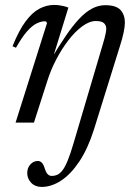

<svg xmlns="http://www.w3.org/2000/svg" viewBox="-20 -484 538 758"><path d="M144.5 254Q119 254 103.2 237.8Q87.5 221.5 87.5 199Q87.5 179 99.8 165.2Q112 151.5 129.5 151.5Q138.5 151.5 145.2 158.5Q152 165.5 157 182Q162.5 198.5 169 204.5Q175.5 210.5 184 210.5Q196 210.5 206.5 205.8Q217 201 227 188Q237 175 247.2 150Q257.5 125 269.5 84.5L384.5 -304.5Q389.5 -321 392.8 -333.2Q396 -345.5 397.8 -355Q399.5 -364.5 399.5 -371Q399.5 -383.5 390.8 -392.2Q382 -401 358.5 -401Q333 -401 304.8 -380.2Q276.5 -359.5 250 -325Q223.5 -290.5 201.8 -248.8Q180 -207 167 -165L114 0H41.5L165.5 -392.5Q165 -395 163.2 -397.5Q161.5 -400 157.5 -400Q142 -400 124.2 -391.2Q106.5 -382.5 86.5 -359.8Q66.5 -337 43 -295.5L29.5 -301.5Q54.5 -364 81 -399.5Q107.5 -435 135.8 -449.8Q164 -464.5 193.5 -464.5Q204 -464.5 213.2 -463.2Q222.5 -462 231.8 -459.8Q241 -457.5 250 -454L188 -253.5H183.5Q213 -303 239.5 -342Q266 -381 291.2 -408.2Q316.5 -435.5 342.2 -449.5Q368 -463.5 395.5 -463.5Q438.5 -463.5 455.8 -444.5Q473 -425.5 473 -395Q473 -379.5 468.2 -356.2Q463.5 -333 453 -300.5L351 27Q327 103 293.2 153.5Q259.5 204 221.2 229Q183 254 144.5 254Z"/></svg>

Font: Newsreader 36pt
Style: Italic
Weight: 400
Italic angle: -17°
Designer: Hugues Gentile
Foundry: Production Type
Version: Version 1.003